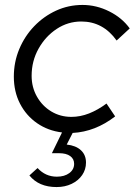

<svg xmlns="http://www.w3.org/2000/svg" viewBox="-20 -529 545 777"><path d="M209 228Q137 228 99 181L132 151Q164 186 210 186Q241 186 260.5 171.5Q280 157 280 134Q280 114 264 102.5Q248 91 219 91H190L231 7Q174 0 130 -30.5Q86 -61 61 -109.5Q36 -158 36 -219Q36 -278 58 -330.5Q80 -383 118.5 -423Q157 -463 207 -486Q257 -509 314 -509Q370 -509 422 -483Q474 -457 505 -414L452 -365Q397 -442 309 -442Q255 -442 209.5 -412Q164 -382 136 -332Q108 -282 108 -222Q108 -176 129.5 -138Q151 -100 187.5 -78Q224 -56 269 -56Q305 -56 340.5 -70Q376 -84 411 -110L446 -58Q366 4 274 9L250 56Q287 60 307.5 79Q328 98 328 129Q328 157 312.5 179.5Q297 202 270 215Q243 228 209 228Z"/></svg>

Font: Red Hat Display VF
Style: Italic
Weight: 300
Italic angle: -12°
Designer: Pentagram, MCKL
Foundry: Pentagram, MCKL
Version: Version 1.010